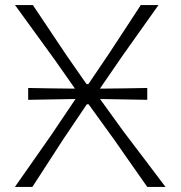

<svg xmlns="http://www.w3.org/2000/svg" viewBox="-20 -733 708 753"><path d="M38.5 0Q72 -47.5 106.5 -97Q141 -146.5 179 -200.5L276 -344.5H261.5Q217 -343.5 177 -343Q137 -342.5 90.5 -341.5V-388Q137 -387 176.8 -386.5Q216.5 -386 261.5 -385.5H274L194 -499.5Q158 -549 120.5 -600.8Q83 -652.5 39 -713H109Q144 -661 177 -611.5Q210 -562 239.5 -518L319.5 -403H326.5L405 -519Q434.5 -564 467 -613.5Q499.5 -663 532 -713H601.5Q562.5 -657.5 526.2 -607Q490 -556.5 459.5 -513L372 -385.5H386.5Q431.5 -386 471.2 -386.5Q511 -387 557.5 -388V-341.5Q511 -342.5 471.2 -343Q431.5 -343.5 386.5 -344.5H372.5L463.5 -218.5Q507.5 -161 546.8 -108.8Q586 -56.5 629 0H557.5Q522 -50.5 490 -96.2Q458 -142 428 -185L327.5 -324H320.5L226.5 -184.5Q197.5 -140 168.8 -95.2Q140 -50.5 107 0Z"/></svg>

Font: Commissioner Loud ExtraLight
Style: Regular
Weight: 200
Designer: Kostas Bartsokas
Foundry: Kostas Bartsokas
Version: Version 1.000; ttfautohint (v1.8.3)